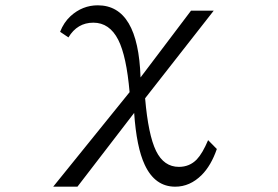

<svg xmlns="http://www.w3.org/2000/svg" viewBox="-20 -580 1040 719"><path d="M179.2 119.1 465.3 -234.9Q453.6 -370.1 422.9 -430.7Q390.1 -495.1 329.6 -495.1Q269.5 -495.1 236.3 -439.9L205.1 -460.9Q218.8 -496.1 244.1 -519.5Q288.6 -560.1 346.2 -560.1Q497.6 -560.1 506.3 -290L695.3 -540H780.3L523.4 -211.9Q535.2 -74.7 564.5 -14.6Q593.8 44.9 649.9 44.9Q689.9 44.9 716.8 17.1Q738.3 -5.4 759.3 -55.2L792 -22Q770.5 40 735.4 75.2Q691.4 119.1 636.2 119.1Q560.1 119.1 522 37.1Q491.2 -28.3 482.4 -157.2L270 119.1Z"/></svg>

Font: BIZ UDMincho
Style: Regular
Weight: 400
Monospace: yes
Designer: TypeBank Co., Ltd.
Foundry: Morisawa Inc.
Version: Version 1.06